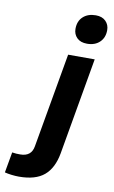

<svg xmlns="http://www.w3.org/2000/svg" viewBox="-211 -743 582 982"><g transform="rotate(10 80.5 -252.5)"><path d="M185 -542Q151 -542 132.5 -560.5Q114 -579 114 -607Q114 -647 139 -670Q164 -693 205 -693Q238 -693 256.5 -674.5Q275 -656 275 -628Q275 -589 250.5 -565.5Q226 -542 185 -542ZM-40 188Q-58 188 -78.5 185.5Q-99 183 -114 179L-95 72Q-84 74 -73.5 74.5Q-63 75 -53 75Q5 75 14 21L100 -470H238L150 34Q136 112 91 150Q46 188 -40 188Z"/></g></svg>

Font: Gantari
Style: Bold Italic
Weight: 700
Italic angle: -10°
Designer: Anugrah Pasau
Foundry: Lafontype
Version: Version 1.000; ttfautohint (v1.8.4.7-5d5b)